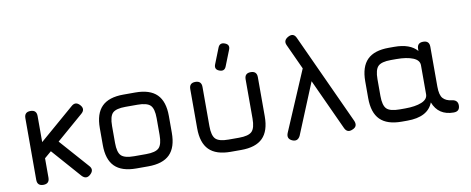

<svg xmlns="http://www.w3.org/2000/svg" viewBox="-63 -1015 3185 1298"><g transform="rotate(-10 1529.0 -366.0)"><path d="M104 -42V-465Q104 -507 146 -507Q188 -507 188 -465V-286L426 -491Q457 -519 486 -486Q513 -455 481 -428L298 -270L473 -72Q501 -42 469 -13Q439 15 410 -16L235 -215L188 -175V-42Q188 0 146 0Q104 0 104 -42Z M784 0Q684 0 636 -48Q588 -96 588 -195V-311Q588 -411 636 -459Q684 -507 784 -507H866Q966 -507 1014 -459Q1062 -411 1062 -311V-196Q1062 -96 1014 -48Q966 0 866 0ZM672 -195Q672 -130 695.5 -107Q719 -84 784 -84H866Q931 -84 954.5 -107.5Q978 -131 978 -196V-311Q978 -376 954.5 -399.5Q931 -423 866 -423H784Q719 -423 695.5 -400Q672 -377 672 -311Z M1450 -555Q1417 -568 1431 -602L1473 -708Q1486 -741 1520 -728Q1555 -715 1540 -680L1498 -574Q1485 -541 1450 -555ZM1236 -196V-465Q1236 -507 1278 -507Q1320 -507 1320 -465V-196Q1320 -131 1343.5 -107.5Q1367 -84 1432 -84H1504Q1569 -84 1592.5 -107.5Q1616 -131 1616 -196V-465Q1616 -507 1658 -507Q1700 -507 1700 -465V-196Q1700 -96 1652 -48Q1604 0 1504 0H1432Q1332 0 1284 -48Q1236 -96 1236 -196Z M1929 -645Q1913 -680 1952 -700Q1990 -719 2007 -678L2291 -60Q2307 -20 2268 -5Q2230 12 2213 -27L2053 -375L1909 -25Q1890 12 1853 -5Q1817 -22 1834 -61L2009 -471Z M2410 -196V-311Q2410 -411 2458 -459Q2506 -507 2606 -507H2644Q2752 -507 2800 -451V-465Q2800 -507 2842 -507Q2884 -507 2884 -465V-192Q2884 -133 2904.5 -110.5Q2925 -88 2963 -84Q3005 -79 3005 -42Q3005 0 2963 0Q2858 0 2822 -94Q2786 0 2644 0H2606Q2506 0 2458 -48Q2410 -96 2410 -196ZM2494 -196Q2494 -131 2517.5 -107.5Q2541 -84 2606 -84H2644Q2714 -84 2757 -101.5Q2800 -119 2800 -154V-353Q2800 -388 2757 -405.5Q2714 -423 2644 -423H2606Q2541 -423 2517.5 -399.5Q2494 -376 2494 -311Z"/></g></svg>

Font: Jura
Style: Bold
Weight: 700
Designer: Daniel Johnson, Alexei Vanyashin
Foundry: Daniel Johnson
Version: Version 5.103